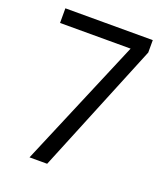

<svg xmlns="http://www.w3.org/2000/svg" viewBox="-132 -807 784 900"><g transform="rotate(20 260.0 -357.0)"><path d="M120 0 391 -641H39V-714H475V-652L208 0Z"/></g></svg>

Font: Noto Sans Sinhala UI SemiCondensed
Style: Regular
Weight: 400
Width: 4
Designer: Jelle Bosma - Monotype Design Team
Foundry: Monotype Imaging Inc.
Version: Version 2.006; ttfautohint (v1.8.4.7-5d5b)